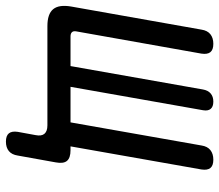

<svg xmlns="http://www.w3.org/2000/svg" viewBox="-74 -534 740 648"><g transform="rotate(90 296.0 -210.0)"><path d="M450 140Q430 140 422 130Q414 120 417 100L428 40Q432 20 423.5 10Q415 0 395 0H60Q19 0 3 -19.5Q-13 -39 -6 -80L72 -520Q75 -540 87.5 -550Q100 -560 120 -560Q140 -560 148 -550Q156 -540 153 -520L78 -98Q76 -88 80.5 -83Q85 -78 95 -78H195L274 -525Q277 -542 287.5 -551Q298 -560 315 -560Q332 -560 339.5 -551Q347 -542 344 -525L265 -78H385L463 -520Q466 -540 478.5 -550Q491 -560 511 -560Q531 -560 539 -550Q547 -540 544 -520L466 -78H479Q505 -78 515 -66Q525 -54 520 -28L497 100Q494 120 482 130Q470 140 450 140Z"/></g></svg>

Font: Maple Mono NL
Style: Italic
Weight: 400
Italic angle: -10°
Monospace: yes
Designer: subframe7536
Version: Version 7.000